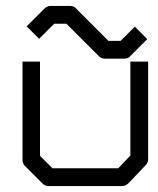

<svg xmlns="http://www.w3.org/2000/svg" viewBox="-20 -678 532 648"><path d="M56 -470H115V-152L157 -110H379L420 -153V-470H480V-141Q480 -129 472 -121L414 -60Q404 -50 392 -50H144Q132 -50 123 -59L64 -118Q56 -126 56 -139ZM91 -568 70 -589 130 -649Q139 -658 151 -658H216Q230 -658 237 -649L346 -540H387L435 -588L456 -567L477 -546L420 -489Q413 -480 399 -480H334Q322 -480 313 -489L204 -598H163L112 -547Z"/></svg>

Font: IBM 3270 Semi-Condensed
Style: Condensed
Weight: 400
Monospace: yes
Version: Version 2.3.1